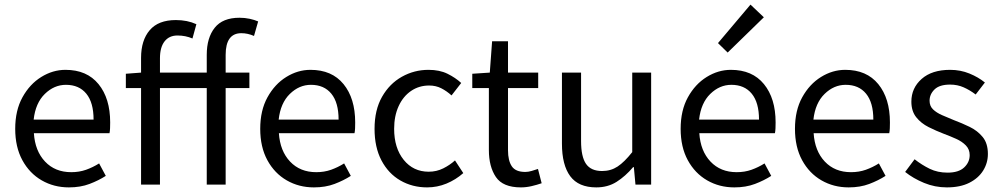

<svg xmlns="http://www.w3.org/2000/svg" viewBox="-20 -801 4338 833"><path d="M279 12Q214 12 161 -18.5Q108 -49 77 -106Q46 -163 46 -242Q46 -322 77.5 -379Q109 -436 159 -467Q209 -498 264 -498Q357 -498 407.5 -436Q458 -374 458 -270Q458 -257 457.5 -244.5Q457 -232 455 -223H127Q132 -146 175.5 -100Q219 -54 289 -54Q324 -54 353.5 -64.5Q383 -75 410 -92L439 -38Q408 -18 368.5 -3Q329 12 279 12ZM126 -282H386Q386 -356 354.5 -394.5Q323 -433 266 -433Q215 -433 174.5 -393.5Q134 -354 126 -282Z M877 0V-419H674V0H592V-419H526V-481L592 -486V-550Q592 -626 629.5 -670Q667 -714 743 -714Q793 -714 832 -696L815 -634Q785 -647 750 -647Q714 -647 694 -621.5Q674 -596 674 -548V-486H877V-563Q877 -637 911.5 -680.5Q946 -724 1019 -724Q1042 -724 1063 -719.5Q1084 -715 1100 -708L1082 -645Q1055 -657 1027 -657Q959 -657 959 -563V-486H1062V-419H959V0Z M1342 12Q1277 12 1224 -18.5Q1171 -49 1140 -106Q1109 -163 1109 -242Q1109 -322 1140.5 -379Q1172 -436 1222 -467Q1272 -498 1327 -498Q1420 -498 1470.5 -436Q1521 -374 1521 -270Q1521 -257 1520.5 -244.5Q1520 -232 1518 -223H1190Q1195 -146 1238.5 -100Q1282 -54 1352 -54Q1387 -54 1416.5 -64.5Q1446 -75 1473 -92L1502 -38Q1471 -18 1431.5 -3Q1392 12 1342 12ZM1189 -282H1449Q1449 -356 1417.5 -394.5Q1386 -433 1329 -433Q1278 -433 1237.5 -393.5Q1197 -354 1189 -282Z M1833 12Q1769 12 1717 -18Q1665 -48 1635 -105Q1605 -162 1605 -242Q1605 -324 1637.5 -381Q1670 -438 1723.5 -468Q1777 -498 1839 -498Q1887 -498 1921.5 -481Q1956 -464 1981 -441L1939 -387Q1918 -406 1894.5 -418Q1871 -430 1842 -430Q1798 -430 1763.5 -406.5Q1729 -383 1709.5 -340.5Q1690 -298 1690 -242Q1690 -159 1731.5 -107.5Q1773 -56 1840 -56Q1874 -56 1903 -70.5Q1932 -85 1954 -105L1990 -50Q1957 -21 1917 -4.5Q1877 12 1833 12Z M2240 12Q2162 12 2131.5 -33Q2101 -78 2101 -150V-419H2029V-481L2105 -486L2115 -622H2184V-486H2315V-419H2184V-149Q2184 -104 2200.5 -79.5Q2217 -55 2259 -55Q2272 -55 2287 -59.5Q2302 -64 2314 -68L2330 -6Q2310 1 2286.5 6.5Q2263 12 2240 12Z M2567 12Q2490 12 2454 -36.5Q2418 -85 2418 -178V-486H2501V-189Q2501 -121 2522.5 -90Q2544 -59 2592 -59Q2630 -59 2659.5 -78.5Q2689 -98 2723 -141V-486H2805V0H2737L2730 -76H2727Q2693 -36 2655 -12Q2617 12 2567 12Z M3166 12Q3101 12 3048 -18.5Q2995 -49 2964 -106Q2933 -163 2933 -242Q2933 -322 2964.5 -379Q2996 -436 3046 -467Q3096 -498 3151 -498Q3244 -498 3294.5 -436Q3345 -374 3345 -270Q3345 -257 3344.5 -244.5Q3344 -232 3342 -223H3014Q3019 -146 3062.5 -100Q3106 -54 3176 -54Q3211 -54 3240.5 -64.5Q3270 -75 3297 -92L3326 -38Q3295 -18 3255.5 -3Q3216 12 3166 12ZM3013 -282H3273Q3273 -356 3241.5 -394.5Q3210 -433 3153 -433Q3102 -433 3061.5 -393.5Q3021 -354 3013 -282ZM3137 -573 3095 -614 3236 -781 3294 -726Z M3662 12Q3597 12 3544 -18.5Q3491 -49 3460 -106Q3429 -163 3429 -242Q3429 -322 3460.5 -379Q3492 -436 3542 -467Q3592 -498 3647 -498Q3740 -498 3790.5 -436Q3841 -374 3841 -270Q3841 -257 3840.5 -244.5Q3840 -232 3838 -223H3510Q3515 -146 3558.5 -100Q3602 -54 3672 -54Q3707 -54 3736.5 -64.5Q3766 -75 3793 -92L3822 -38Q3791 -18 3751.5 -3Q3712 12 3662 12ZM3509 -282H3769Q3769 -356 3737.5 -394.5Q3706 -433 3649 -433Q3598 -433 3557.5 -393.5Q3517 -354 3509 -282Z M4088 12Q4036 12 3989 -7.5Q3942 -27 3907 -55L3948 -110Q3980 -85 4014 -68.5Q4048 -52 4091 -52Q4139 -52 4163 -74.5Q4187 -97 4187 -128Q4187 -153 4170.5 -170Q4154 -187 4128.5 -198.5Q4103 -210 4076 -220Q4042 -233 4009 -249.5Q3976 -266 3955 -292.5Q3934 -319 3934 -360Q3934 -419 3978.5 -458.5Q4023 -498 4102 -498Q4147 -498 4186 -482Q4225 -466 4253 -443L4213 -391Q4188 -410 4161 -422Q4134 -434 4102 -434Q4056 -434 4034.5 -413Q4013 -392 4013 -364Q4013 -341 4028 -326.5Q4043 -312 4067 -301.5Q4091 -291 4118 -280Q4153 -267 4187 -250.5Q4221 -234 4243.5 -206.5Q4266 -179 4266 -133Q4266 -94 4245.5 -61Q4225 -28 4185.5 -8Q4146 12 4088 12Z"/></svg>

Font: .
Style: 
Weight: 400
Designer: Paul D. Hunt, Dalton Maag
Foundry: Dalton Maag Ltd
Version: Version 1.200